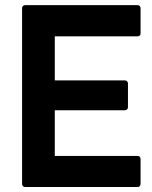

<svg xmlns="http://www.w3.org/2000/svg" viewBox="-20 -731 596 751"><path d="M78.1 0.5Q73.2 0.5 69.8 -2.9Q66.4 -6.3 66.4 -11.2V-699.2Q66.4 -704.1 69.8 -707.5Q73.2 -710.9 78.1 -710.9H518.1Q523.4 -710.9 526.6 -707.5Q529.8 -704.1 529.8 -699.2V-600.6Q529.8 -595.2 526.6 -592Q523.4 -588.9 518.1 -588.9H194.3V-416.5H468.8Q473.6 -416.5 477.1 -413.1Q480.5 -409.7 480.5 -404.8V-311.5Q480.5 -306.6 477.1 -303.2Q473.6 -299.8 468.8 -299.8H194.3V-121.1H518.1Q523.4 -121.1 526.6 -117.9Q529.8 -114.7 529.8 -109.4V-11.2Q529.8 -6.3 526.6 -2.9Q523.4 0.5 518.1 0.5Z"/></svg>

Font: Alte DIN 1451 Mittelschrift
Style: Bold
Weight: 700
Designer: Peter Wiegel
Foundry: Peter Wiegel
Version: Version 1.003